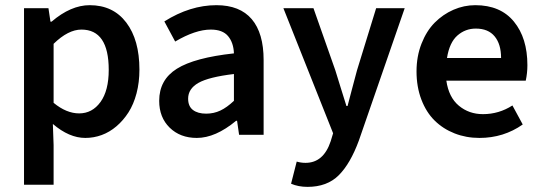

<svg xmlns="http://www.w3.org/2000/svg" viewBox="-20 -523 2103 745"><path d="M73.2 193.8V-491.2H168L175.8 -439H180.2Q254.9 -502.9 328.1 -502.9Q418.9 -502.9 470 -435.5Q521 -368.2 521 -252.9Q521 -203.6 509.8 -160.9Q498.5 -118.2 478.5 -86.9Q458.5 -55.7 431.9 -33Q405.3 -10.3 374.5 1Q343.8 12.2 311 12.2Q248.5 12.2 185.1 -42L188 40V193.8ZM287.1 -83Q337.9 -83 369.9 -127.2Q401.9 -171.4 401.9 -252Q401.9 -408.2 295.9 -408.2Q244.6 -408.2 188 -353V-124Q237.8 -83 287.1 -83Z M743.7 12.2Q679.2 12.2 638.4 -27.6Q597.7 -67.4 597.7 -131.8Q597.7 -213.4 666.3 -256.3Q734.9 -299.3 887.7 -315.9Q886.2 -357.4 865 -382.8Q843.8 -408.2 797.9 -408.2Q738.3 -408.2 659.7 -361.8L617.7 -439.9Q717.8 -502.9 819.8 -502.9Q910.6 -502.9 956.8 -448.7Q1002.9 -394.5 1002.9 -290V0H907.7L899.9 -54.2H896Q815.9 12.2 743.7 12.2ZM779.8 -82Q809.6 -82 835 -94Q860.4 -106 887.7 -131.8V-235.8Q790 -224.1 750 -201.4Q710 -178.7 710 -140.1Q710 -110.4 728.8 -96.2Q747.6 -82 779.8 -82Z M1173.3 202.1Q1137.7 202.1 1109.4 189.9L1131.3 104Q1147.9 108.9 1165.5 108.9Q1235.4 108.9 1263.2 24.9L1272.5 -5.9L1079.6 -491.2H1196.3L1281.2 -250Q1288.1 -229 1302.2 -182.1Q1316.4 -135.3 1324.2 -111.8H1328.6Q1334 -131.3 1346.2 -178.7Q1358.4 -226.1 1365.2 -250L1439.5 -491.2H1550.3L1372.6 22Q1339.4 112.3 1294.2 157.2Q1249 202.1 1173.3 202.1Z M1826.2 -412.1Q1785.6 -412.1 1754.9 -385.3Q1724.1 -358.4 1714.4 -297.9H1924.3Q1924.3 -351.6 1899.4 -381.8Q1874.5 -412.1 1826.2 -412.1ZM1840.3 12.2Q1788.6 12.2 1743.9 -5.4Q1699.2 -22.9 1666.5 -55.2Q1633.8 -87.4 1615 -136.7Q1596.2 -186 1596.2 -246.1Q1596.2 -304.2 1615.5 -353.5Q1634.8 -402.8 1666.7 -435.1Q1698.7 -467.3 1739.5 -485.1Q1780.3 -502.9 1824.2 -502.9Q1921.9 -502.9 1974.1 -439.2Q2026.4 -375.5 2026.4 -270Q2026.4 -239.3 2020 -210H1711.9Q1721.2 -145.5 1760.5 -112.8Q1799.8 -80.1 1854 -80.1Q1916 -80.1 1968.3 -113.8L2008.3 -40Q1934.1 12.2 1840.3 12.2Z"/></svg>

Font: Source Sans 3 Semibold
Style: Regular
Weight: 600
Designer: Paul D. Hunt
Foundry: Adobe
Version: Version 3.052;hotconv 1.1.0;makeotfexe 2.6.0